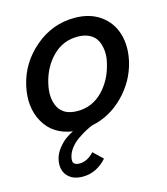

<svg xmlns="http://www.w3.org/2000/svg" viewBox="-108 -581 771 886"><g transform="rotate(-15 277.5 -138.0)"><path d="M330.1 -497.1Q402.8 -497.1 452.6 -461.7Q502.4 -426.3 520 -366.9Q537.6 -307.6 521 -235.8Q500 -147.5 434.1 -80.8Q368.2 -14.2 280.3 3.4Q263.7 10.3 246.6 19.5Q229.5 28.8 208.5 43.2Q187.5 57.6 171.6 77.6Q155.8 97.7 150.9 119.1Q145.5 141.6 153.6 149.9Q161.6 158.2 180.2 158.2Q216.8 158.2 249.5 123L293.9 165.5Q244.6 220.7 179.2 220.7Q129.9 220.7 105 191.2Q80.1 161.6 90.8 113.8Q96.7 87.9 115.2 64.7Q133.8 41.5 151.6 28.6Q169.4 15.6 188 6.8Q95.7 -6.3 53.7 -80.1Q11.7 -153.8 34.7 -254.4Q58.1 -356.4 140.9 -426.8Q223.6 -497.1 330.1 -497.1ZM420.4 -254.4Q428.7 -286.1 426 -314.2Q423.3 -342.3 412.6 -363.5Q401.9 -384.8 378.2 -397.2Q354.5 -409.7 320.8 -409.7Q251 -409.7 201.7 -360.1Q152.3 -310.5 135.3 -235.8Q119.6 -168 143.8 -123Q168 -78.1 233.9 -78.1Q303.7 -78.1 353.3 -128.4Q402.8 -178.7 420.4 -254.4Z"/></g></svg>

Font: HK Grotesk SmBold Legacy Italic
Style: Regular
Weight: 600
Italic angle: -13°
Designer: Alfredo Marco Pradil
Foundry: Hanken Design Co.
Version: Version 2.022;PS 002.022;hotconv 1.0.88;makeotf.lib2.5.64775